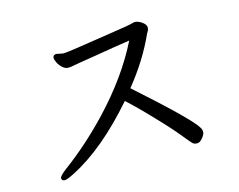

<svg xmlns="http://www.w3.org/2000/svg" viewBox="-94 -806 1189 956"><g transform="rotate(-15 500.0 -328.5)"><path d="M130.9 6.8Q113.8 6.8 113.8 -7.8Q113.8 -19 153.8 -48.8Q272.9 -137.2 384.8 -254.9Q536.1 -415 619.1 -582Q589.8 -578.1 538.8 -569.6Q487.8 -561 439 -553Q390.1 -544.9 355.5 -539.6Q320.8 -534.2 312.5 -532Q304.2 -529.8 291 -529.8Q275.9 -529.8 262 -542.5Q248 -555.2 240.5 -570.6Q232.9 -585.9 232.9 -596.2Q232.9 -609.9 250 -611.8L284.2 -605Q305.2 -605 365 -614.5Q424.8 -624 534.9 -640.6Q645 -657.2 648.4 -659.2Q651.9 -661.1 668 -664.1Q686 -664.1 705.6 -650.1Q725.1 -636.2 725.1 -622.1Q725.1 -607.9 714.8 -594.2Q658.2 -467.8 563 -351.1Q823.2 -120.1 851.1 -68.8Q856.9 -59.1 856.9 -47.1Q856.9 -35.2 842.5 -17.6Q828.1 0 814.9 0Q804.2 0 796.6 -3.4Q789.1 -6.8 752.4 -53Q715.8 -99.1 642.1 -175.8Q573.2 -249 520 -296.9Q346.2 -97.2 181.2 -13.2Q142.1 6.8 130.9 6.8Z"/></g></svg>

Font: LXGW WenKai Mono GB Screen
Style: Regular
Weight: 400
Monospace: yes
Designer: LXGW / Fontworks Inc.
Foundry: LXGW / Fontworks Inc.
Version: Version 1.510;January 18,2025